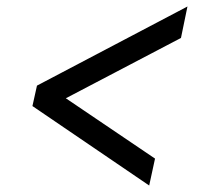

<svg xmlns="http://www.w3.org/2000/svg" viewBox="-20 -572 620 592"><path d="M440 0 80 -245 94 -308 558 -552 538 -455 183 -269 458 -83Z"/></svg>

Font: Sometype Mono Medium
Style: Italic
Weight: 500
Italic angle: -12°
Monospace: yes
Designer: Ryoichi Tsunekawa
Foundry: Dharma Type
Version: Version 1.000; ttfautohint (v1.8.3)